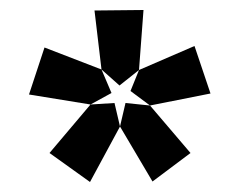

<svg xmlns="http://www.w3.org/2000/svg" viewBox="-20 -780 483 384"><path d="M285 -417 220 -527 231 -574 280 -569 361 -474ZM160 -416 79 -474 161 -571 209 -574 220 -527ZM161 -571 38 -591 69 -685 183 -641 203 -594ZM219 -609 183 -641 169 -759 267 -760 258 -640ZM280 -569 241 -598 258 -640 369 -688 401 -593Z"/></svg>

Font: Bitter Thin ExtraBold
Style: Regular
Weight: 800
Version: Version 3.020